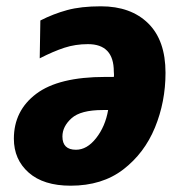

<svg xmlns="http://www.w3.org/2000/svg" viewBox="-20 -579 582 609"><path d="M204 10Q304 10 371 -41.5Q438 -93 471.5 -174.5Q505 -256 505 -348Q505 -451 450 -505Q395 -559 300 -559Q237 -559 193 -547Q149 -535 108 -514L106 -394Q149 -416 184 -427.5Q219 -439 259 -439Q341 -439 341 -352Q341 -348 341.5 -344Q342 -340 341 -335H314Q166 -335 95 -281.5Q24 -228 24 -139Q24 -73 71 -31.5Q118 10 204 10ZM221 -104Q178 -104 178 -146Q178 -178 207 -204Q236 -230 306 -230H323Q314 -178 285 -141Q256 -104 221 -104Z"/></svg>

Font: Noto Sans Display Extra
Style: Italic
Weight: 800
Italic angle: -12°
Designer: Monotype Design Team
Foundry: Monotype Imaging Inc.
Version: Version 1.900